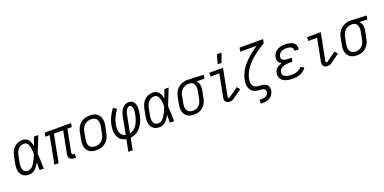

<svg xmlns="http://www.w3.org/2000/svg" viewBox="-9 -1799 6095 3045"><g transform="rotate(-20 3038.5 -277.0)"><path d="M190 12Q160 12 132 5Q104 -2 83 -18.5Q62 -35 48.5 -59Q35 -83 30 -110.5Q25 -138 26.5 -167.5Q28 -197 34 -227L57 -347Q62 -372 71 -397Q80 -422 94 -445Q108 -468 128 -487Q148 -506 172 -519Q196 -532 222 -537Q248 -542 273 -542Q303 -542 328.5 -529Q354 -516 370.5 -494Q387 -472 395.5 -445Q404 -418 410 -390L411 -392Q424 -427 436 -461.5Q448 -496 462 -530H534Q506 -462 479.5 -394Q453 -326 424 -258Q426 -233 426.5 -208Q427 -183 429 -158Q430 -118 431 -78.5Q432 -39 434 0H362Q362 -33 362.5 -65.5Q363 -98 363 -131Q349 -105 332.5 -80.5Q316 -56 294.5 -35Q273 -14 245 -1Q217 12 190 12ZM190 -52Q213 -52 235 -65.5Q257 -79 273.5 -98Q290 -117 302.5 -138.5Q315 -160 325.5 -182Q336 -204 346 -226Q356 -248 364 -270Q365 -292 363.5 -313.5Q362 -335 359 -356Q356 -377 351.5 -397Q347 -417 338 -435Q329 -453 312.5 -465.5Q296 -478 274 -478Q256 -478 237.5 -473.5Q219 -469 203 -459Q187 -449 173.5 -434.5Q160 -420 151 -403.5Q142 -387 136 -369.5Q130 -352 127 -335L104 -215Q100 -196 98.5 -177Q97 -158 99 -140Q101 -122 107 -105.5Q113 -89 124.5 -76.5Q136 -64 153.5 -58Q171 -52 190 -52Z M975 12H946Q925 12 905.5 6.5Q886 1 872.5 -13Q859 -27 856 -47.5Q853 -68 857 -90L930 -466H774L684 0H612L702 -466H630L643 -530H1087L1074 -466H1002L929 -90Q928 -82 928.5 -74.5Q929 -67 933.5 -62Q938 -57 945 -54.5Q952 -52 959 -52H975Z M1322 12Q1291 12 1261.5 6Q1232 0 1208 -15.5Q1184 -31 1168 -54.5Q1152 -78 1145 -106.5Q1138 -135 1139 -165.5Q1140 -196 1146 -227L1169 -347Q1174 -373 1184 -399Q1194 -425 1210.5 -448.5Q1227 -472 1250 -491Q1273 -510 1298.5 -521.5Q1324 -533 1351 -537.5Q1378 -542 1404 -542Q1435 -542 1465 -536Q1495 -530 1519 -514.5Q1543 -499 1559 -475.5Q1575 -452 1582 -423.5Q1589 -395 1588 -364.5Q1587 -334 1581 -303L1557 -183Q1552 -157 1542 -131Q1532 -105 1516 -81.5Q1500 -58 1477 -39Q1454 -20 1428 -8.5Q1402 3 1375 7.5Q1348 12 1322 12ZM1323 -52Q1342 -52 1361 -55.5Q1380 -59 1398.5 -68Q1417 -77 1432.5 -91Q1448 -105 1459.5 -122Q1471 -139 1477.5 -158Q1484 -177 1488 -195L1511 -315Q1515 -336 1516 -356Q1517 -376 1513.5 -395Q1510 -414 1501 -430.5Q1492 -447 1477 -458Q1462 -469 1443 -473.5Q1424 -478 1404 -478Q1385 -478 1365.5 -474.5Q1346 -471 1328 -462Q1310 -453 1294 -439Q1278 -425 1267 -408Q1256 -391 1249 -372Q1242 -353 1239 -335L1216 -215Q1212 -194 1211 -174Q1210 -154 1213 -135Q1216 -116 1225.5 -99.5Q1235 -83 1250 -72Q1265 -61 1284 -56.5Q1303 -52 1323 -52Z M1785 210 1824 9Q1793 4 1766 -9.5Q1739 -23 1719.5 -44.5Q1700 -66 1688.5 -94Q1677 -122 1672 -152Q1667 -182 1668.5 -214Q1670 -246 1676 -279Q1689 -344 1719.5 -408.5Q1750 -473 1793 -530L1849 -492Q1811 -440 1784.5 -383.5Q1758 -327 1747 -268Q1740 -234 1739.5 -200Q1739 -166 1748.5 -136Q1758 -106 1781.5 -84Q1805 -62 1837 -55L1894 -350Q1898 -371 1904 -392Q1910 -413 1920 -433Q1930 -453 1944 -471.5Q1958 -490 1976.5 -503.5Q1995 -517 2017 -523.5Q2039 -530 2060 -530Q2086 -530 2108 -519.5Q2130 -509 2143 -489Q2156 -469 2161.5 -445.5Q2167 -422 2168 -396.5Q2169 -371 2166 -345.5Q2163 -320 2158 -294Q2151 -260 2141.5 -226Q2132 -192 2116.5 -159.5Q2101 -127 2079 -96.5Q2057 -66 2028 -42.5Q1999 -19 1964.5 -5.5Q1930 8 1896 11L1857 210ZM1909 -56Q1935 -62 1959.5 -76.5Q1984 -91 2002.5 -111.5Q2021 -132 2035.5 -156Q2050 -180 2060 -205Q2070 -230 2076.5 -255.5Q2083 -281 2088 -306Q2091 -322 2093.5 -338Q2096 -354 2097 -370Q2098 -386 2096.5 -401.5Q2095 -417 2090 -431Q2085 -445 2074 -455.5Q2063 -466 2047 -466Q2034 -466 2022 -458Q2010 -450 2001.5 -438.5Q1993 -427 1987 -414.5Q1981 -402 1976.5 -389Q1972 -376 1969 -363Q1966 -350 1964 -338Z M2390 12Q2360 12 2332 5Q2304 -2 2283 -18.5Q2262 -35 2248.5 -59Q2235 -83 2230 -110.5Q2225 -138 2226.5 -167.5Q2228 -197 2234 -227L2257 -347Q2262 -372 2271 -397Q2280 -422 2294 -445Q2308 -468 2328 -487Q2348 -506 2372 -519Q2396 -532 2422 -537Q2448 -542 2473 -542Q2503 -542 2528.5 -529Q2554 -516 2570.5 -494Q2587 -472 2595.5 -445Q2604 -418 2610 -390L2611 -392Q2624 -427 2636 -461.5Q2648 -496 2662 -530H2734Q2706 -462 2679.5 -394Q2653 -326 2624 -258Q2626 -233 2626.5 -208Q2627 -183 2629 -158Q2630 -118 2631 -78.5Q2632 -39 2634 0H2562Q2562 -33 2562.5 -65.5Q2563 -98 2563 -131Q2549 -105 2532.5 -80.5Q2516 -56 2494.5 -35Q2473 -14 2445 -1Q2417 12 2390 12ZM2390 -52Q2413 -52 2435 -65.5Q2457 -79 2473.5 -98Q2490 -117 2502.5 -138.5Q2515 -160 2525.5 -182Q2536 -204 2546 -226Q2556 -248 2564 -270Q2565 -292 2563.5 -313.5Q2562 -335 2559 -356Q2556 -377 2551.5 -397Q2547 -417 2538 -435Q2529 -453 2512.5 -465.5Q2496 -478 2474 -478Q2456 -478 2437.5 -473.5Q2419 -469 2403 -459Q2387 -449 2373.5 -434.5Q2360 -420 2351 -403.5Q2342 -387 2336 -369.5Q2330 -352 2327 -335L2304 -215Q2300 -196 2298.5 -177Q2297 -158 2299 -140Q2301 -122 2307 -105.5Q2313 -89 2324.5 -76.5Q2336 -64 2353.5 -58Q2371 -52 2390 -52Z M2970 12Q2939 12 2910 6Q2881 0 2857.5 -15.5Q2834 -31 2818 -54.5Q2802 -78 2795 -106.5Q2788 -135 2789 -165.5Q2790 -196 2796 -227L2819 -347Q2824 -372 2834 -397.5Q2844 -423 2860 -446Q2876 -469 2898 -487Q2920 -505 2945 -517Q2970 -529 2996 -536Q3022 -543 3048 -543Q3052 -543 3057 -542.5Q3062 -542 3067 -542L3327 -530L3314 -466L3181 -472Q3197 -458 3207 -438.5Q3217 -419 3221.5 -396.5Q3226 -374 3224.5 -350.5Q3223 -327 3219 -303L3195 -183Q3190 -157 3181.5 -132Q3173 -107 3157 -83.5Q3141 -60 3120 -41Q3099 -22 3074 -9.5Q3049 3 3022.5 7.5Q2996 12 2970 12ZM2971 -52Q2989 -52 3007.5 -56Q3026 -60 3043.5 -69.5Q3061 -79 3075.5 -93.5Q3090 -108 3100 -124.5Q3110 -141 3116 -159Q3122 -177 3126 -195L3149 -315Q3153 -333 3154.5 -351.5Q3156 -370 3154 -387.5Q3152 -405 3146 -421Q3140 -437 3129.5 -449.5Q3119 -462 3103 -469Q3087 -476 3069 -477L3055 -478H3043Q3025 -478 3007 -472.5Q2989 -467 2971.5 -458Q2954 -449 2940 -435Q2926 -421 2915.5 -404.5Q2905 -388 2898.5 -370.5Q2892 -353 2889 -335L2866 -215Q2862 -195 2861 -175Q2860 -155 2863.5 -136Q2867 -117 2875.5 -100.5Q2884 -84 2898.5 -73Q2913 -62 2932 -57Q2951 -52 2971 -52Z M3574 12Q3554 12 3536 6.5Q3518 1 3506 -12.5Q3494 -26 3491 -45Q3488 -64 3492 -84L3566 -466H3419V-530H3651L3562 -72Q3560 -64 3563 -56.5Q3566 -49 3574 -49Q3578 -49 3583 -50Q3588 -51 3591 -53L3751 -167L3791 -117L3630 -3Q3618 5 3603 8.5Q3588 12 3574 12Z M3591 -610 3633 -764H3712L3656 -610Z M4021 210V146H4068Q4084 146 4101.5 142.5Q4119 139 4134.5 129.5Q4150 120 4160.5 104.5Q4171 89 4174 73Q4177 55 4170 39Q4163 23 4149 14.5Q4135 6 4117.5 3Q4100 0 4082 0Q4064 0 4046.5 -2Q4029 -4 4012 -8.5Q3995 -13 3980 -21Q3965 -29 3953 -39.5Q3941 -50 3931.5 -64Q3922 -78 3915.5 -93.5Q3909 -109 3905.5 -125.5Q3902 -142 3901.5 -160Q3901 -178 3903 -196Q3905 -214 3909 -232V-233Q3918 -279 3936.5 -323Q3955 -367 3982 -408Q4009 -449 4042.5 -485.5Q4076 -522 4113 -555Q4150 -588 4189.5 -618Q4229 -648 4270 -676H3995L4008 -740H4404L4391 -676Q4346 -648 4302 -618Q4258 -588 4215.5 -555.5Q4173 -523 4134.5 -486Q4096 -449 4064 -406.5Q4032 -364 4010 -317Q3988 -270 3979 -221Q3975 -200 3974.5 -179.5Q3974 -159 3978.5 -140Q3983 -121 3994.5 -105.5Q4006 -90 4022.5 -80.5Q4039 -71 4059 -67.5Q4079 -64 4099.5 -64Q4120 -64 4140 -61Q4160 -58 4179 -51.5Q4198 -45 4213 -33Q4228 -21 4237 -4.5Q4246 12 4248 32Q4250 52 4246 73Q4240 102 4224 130Q4208 158 4182.5 176.5Q4157 195 4127 202.5Q4097 210 4068 210Z M4635 12Q4607 12 4579.5 9Q4552 6 4526 -2Q4500 -10 4477.5 -24Q4455 -38 4440.5 -59.5Q4426 -81 4421 -108Q4416 -135 4422 -164Q4426 -185 4437.5 -205.5Q4449 -226 4467.5 -240.5Q4486 -255 4507.5 -264.5Q4529 -274 4551 -279Q4535 -287 4520.5 -299.5Q4506 -312 4498.5 -328Q4491 -344 4489.5 -363.5Q4488 -383 4492 -403Q4496 -425 4507 -446Q4518 -467 4534 -483.5Q4550 -500 4571 -512Q4592 -524 4613.5 -530.5Q4635 -537 4657 -539.5Q4679 -542 4701 -542Q4724 -542 4747 -539.5Q4770 -537 4791.5 -530.5Q4813 -524 4831 -512.5Q4849 -501 4862 -484Q4875 -467 4879.5 -445Q4884 -423 4879 -399L4878 -394H4807L4808 -397Q4812 -417 4803 -434.5Q4794 -452 4777.5 -461.5Q4761 -471 4741.5 -474.5Q4722 -478 4701 -478Q4680 -478 4658 -474.5Q4636 -471 4616 -460.5Q4596 -450 4581 -431Q4566 -412 4562 -391Q4559 -377 4561.5 -363.5Q4564 -350 4572 -340Q4580 -330 4591.5 -323.5Q4603 -317 4616.5 -313.5Q4630 -310 4644 -309Q4658 -308 4672 -308H4731L4718 -244H4659Q4643 -244 4626.5 -242.5Q4610 -241 4593 -237.5Q4576 -234 4560 -228Q4544 -222 4529.5 -211.5Q4515 -201 4505 -185.5Q4495 -170 4492 -154Q4488 -136 4492.5 -119Q4497 -102 4508 -90Q4519 -78 4534 -71Q4549 -64 4566 -59.5Q4583 -55 4600.5 -53.5Q4618 -52 4636 -52Q4659 -52 4682 -55Q4705 -58 4728 -66Q4751 -74 4772 -88.5Q4793 -103 4807 -123L4865 -94Q4848 -66 4820 -44Q4792 -22 4761 -9.5Q4730 3 4698 7.5Q4666 12 4635 12Z M5224 12Q5204 12 5186 6.5Q5168 1 5156 -12.5Q5144 -26 5141 -45Q5138 -64 5142 -84L5216 -466H5069V-530H5301L5212 -72Q5210 -64 5213 -56.5Q5216 -49 5224 -49Q5228 -49 5233 -50Q5238 -51 5241 -53L5401 -167L5441 -117L5280 -3Q5268 5 5253 8.5Q5238 12 5224 12Z M5720 12Q5689 12 5660 6Q5631 0 5607.5 -15.5Q5584 -31 5568 -54.5Q5552 -78 5545 -106.5Q5538 -135 5539 -165.5Q5540 -196 5546 -227L5569 -347Q5574 -372 5584 -397.5Q5594 -423 5610 -446Q5626 -469 5648 -487Q5670 -505 5695 -517Q5720 -529 5746 -536Q5772 -543 5798 -543Q5802 -543 5807 -542.5Q5812 -542 5817 -542L6077 -530L6064 -466L5931 -472Q5947 -458 5957 -438.5Q5967 -419 5971.5 -396.5Q5976 -374 5974.5 -350.5Q5973 -327 5969 -303L5945 -183Q5940 -157 5931.5 -132Q5923 -107 5907 -83.5Q5891 -60 5870 -41Q5849 -22 5824 -9.5Q5799 3 5772.5 7.5Q5746 12 5720 12ZM5721 -52Q5739 -52 5757.5 -56Q5776 -60 5793.5 -69.5Q5811 -79 5825.5 -93.5Q5840 -108 5850 -124.5Q5860 -141 5866 -159Q5872 -177 5876 -195L5899 -315Q5903 -333 5904.5 -351.5Q5906 -370 5904 -387.5Q5902 -405 5896 -421Q5890 -437 5879.5 -449.5Q5869 -462 5853 -469Q5837 -476 5819 -477L5805 -478H5793Q5775 -478 5757 -472.5Q5739 -467 5721.5 -458Q5704 -449 5690 -435Q5676 -421 5665.5 -404.5Q5655 -388 5648.5 -370.5Q5642 -353 5639 -335L5616 -215Q5612 -195 5611 -175Q5610 -155 5613.5 -136Q5617 -117 5625.5 -100.5Q5634 -84 5648.5 -73Q5663 -62 5682 -57Q5701 -52 5721 -52Z"/></g></svg>

Font: Lode
Style: Italic
Weight: 400
Italic angle: -11°
Monospace: yes
Designer: Belleve Invis
Foundry: Belleve Invis
Version: Version 29.2.0; ttfautohint (v1.8.3)